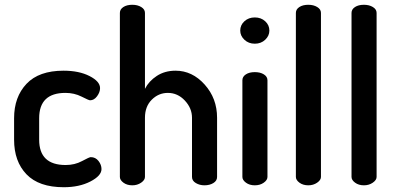

<svg xmlns="http://www.w3.org/2000/svg" viewBox="-20 -776 1661 804"><path d="M247 8Q143 8 91 -46Q39 -100 39 -191V-281Q39 -370 91 -425Q143 -480 246 -480Q311 -480 355 -457.5Q399 -435 399 -407Q399 -390 386.5 -373Q374 -356 357 -356Q352 -356 321.5 -371.5Q291 -387 254 -387Q144 -387 144 -281V-191Q144 -85 255 -85Q293 -85 323.5 -101.5Q354 -118 360 -118Q380 -118 392.5 -102Q405 -86 405 -68Q405 -40 358.5 -16Q312 8 247 8Z M587 -283V-35Q587 -22 571 -11Q555 0 534 0Q512 0 497 -11Q482 -22 482 -35V-722Q482 -737 496.5 -746.5Q511 -756 534 -756Q556 -756 571.5 -746.5Q587 -737 587 -722V-404Q603 -436 636.5 -458Q670 -480 715 -480Q785 -480 837 -422Q889 -364 889 -283V-35Q889 -19 873.5 -9.5Q858 0 836 0Q816 0 800 -9.5Q784 -19 784 -35V-283Q784 -323 754 -355Q724 -387 683 -387Q644 -387 615.5 -358.5Q587 -330 587 -283Z M1100 -440V-35Q1100 -22 1084.5 -11Q1069 0 1047 0Q1025 0 1010 -11Q995 -22 995 -35V-440Q995 -455 1009.5 -464.5Q1024 -474 1047 -474Q1070 -474 1085 -464.5Q1100 -455 1100 -440ZM1108 -648Q1108 -626 1090.5 -609.5Q1073 -593 1047 -593Q1021 -593 1003.5 -609.5Q986 -626 986 -648Q986 -671 1003.5 -687Q1021 -703 1047 -703Q1073 -703 1090.5 -687Q1108 -671 1108 -648Z M1271 -756Q1293 -756 1308.5 -746.5Q1324 -737 1324 -722V-35Q1324 -22 1308 -11Q1292 0 1271 0Q1249 0 1234 -11Q1219 -22 1219 -35V-722Q1219 -737 1233.5 -746.5Q1248 -756 1271 -756Z M1504 -756Q1526 -756 1541.5 -746.5Q1557 -737 1557 -722V-35Q1557 -22 1541 -11Q1525 0 1504 0Q1482 0 1467 -11Q1452 -22 1452 -35V-722Q1452 -737 1466.5 -746.5Q1481 -756 1504 -756Z"/></svg>

Font: AkaAcidDosis
Style: SemiBold
Weight: 600
Designer: Edgar Tolentino, Pablo Impallari, Igino Marini, Cyberella
Foundry: Edgar Tolentino, Pablo Impallari, Igino Marini, Cyberella
Version: Version 1.007